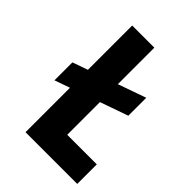

<svg xmlns="http://www.w3.org/2000/svg" viewBox="-196 -750 840 840"><g transform="rotate(45 224.0 -330.0)"><path d="M47 -361 385 -480V-369L47 -250ZM118 0V-660H255V0ZM148 0V-121H438V0Z"/></g></svg>

Font: Bricolage Grotesque Condensed
Style: Bold
Weight: 700
Width: 3
Designer: Mathieu Triay
Foundry: Atelier Triay
Version: Version 1.001;gftools[0.9.33.dev8+g029e19f]